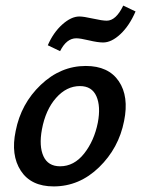

<svg xmlns="http://www.w3.org/2000/svg" viewBox="-20 -661 505 687"><path d="M195 -478 151 -499Q171 -545 203 -573.5Q235 -602 264 -602Q279 -602 312.5 -594.5Q346 -587 362 -587Q395 -587 421 -641L465 -620Q443 -569 411 -539Q379 -509 349 -509Q330 -509 298.5 -516.5Q267 -524 253 -524Q218 -524 195 -478ZM172 6Q91 6 54.5 -50Q18 -106 36 -192Q55 -290 126 -357.5Q197 -425 287 -425Q368 -425 405 -370.5Q442 -316 424 -228Q405 -131 334.5 -62.5Q264 6 172 6ZM195 -66Q245 -66 281 -111.5Q317 -157 330 -222Q341 -280 325 -316.5Q309 -353 266 -353Q218 -353 180.5 -310.5Q143 -268 130 -198Q119 -138 135.5 -102Q152 -66 195 -66Z"/></svg>

Font: EauTestInfant Semibold
Style: Italic
Weight: 600
Italic angle: -12°
Designer: Christian Thalmann (Catharsis Fonts)
Version: Version 0.001;PS 000.001;hotconv 1.0.88;makeotf.lib2.5.64775